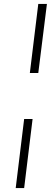

<svg xmlns="http://www.w3.org/2000/svg" viewBox="-20 -724 259 978"><path d="M103 -118H146L103 234H60ZM175 -704H219L175 -352H132Z"/></svg>

Font: Josefin Sans Thin Light
Style: Italic
Weight: 300
Italic angle: -7°
Version: Version 2.000